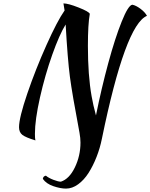

<svg xmlns="http://www.w3.org/2000/svg" viewBox="-20 -756 891 1138"><path d="M189.9 76.2Q131.8 58.6 112.3 43.2Q92.8 27.8 92.8 -2Q92.8 -57.6 141.8 -201.4Q190.9 -345.2 255.4 -489Q319.8 -632.8 362.8 -693.8L356 -735.8Q384.3 -735.8 446 -711.4Q507.8 -687 512.2 -673.8Q501 -611.8 501 -483.9Q501 -309.6 522.9 -186Q531.7 -134.8 548.8 -71.8Q581.1 -232.4 621.6 -381.6Q662.1 -530.8 701.2 -627.9Q740.2 -725.1 764.2 -728Q785.6 -724.1 812.7 -703.9Q839.8 -683.6 851.1 -662.1Q722.7 -609.9 584 65.9Q572.8 122.1 552.2 174.3Q531.7 226.6 504.9 268.8Q478 311 443.1 336.4Q408.2 361.8 371.1 361.8Q338.4 361.8 296.1 347.4Q253.9 333 233.9 304.2Q235.8 288.1 252 285.2Q267.1 298.3 296.1 309.6Q325.2 320.8 340.8 320.8Q390.6 304.7 423.8 236.1Q457 167.5 457 88.9Q457 62.5 451.2 30.8Q407.7 -199.2 394.3 -301.3Q380.9 -403.3 369.1 -610.8Q332.5 -552.2 289.8 -431.9Q247.1 -311.5 217 -178.5Q187 -45.4 187 37.1Q187 65.9 189.9 76.2Z"/></svg>

Font: Kaushan Script
Style: Regular
Weight: 400
Designer: Pablo Impallari
Foundry: Pablo Impallari
Version: Version 1.002